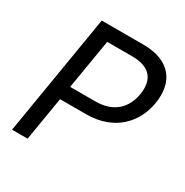

<svg xmlns="http://www.w3.org/2000/svg" viewBox="-167 -864 968 1002"><g transform="rotate(30 317.5 -363.5)"><path d="M40.5 0H134.2L177.9 -263.1H334.2C503.2 -263.1 598.7 -366.5 620 -495.7C641.7 -626.4 580.6 -727.3 410.5 -727.3H161.2ZM191.4 -345.2 241.5 -645.2H392C507.5 -645.2 541.5 -582.7 527.7 -495.7C513.5 -410.5 457.4 -345.2 343 -345.2Z"/></g></svg>

Font: Margiela Sans Text
Style: Italic
Weight: 400
Italic angle: -9.39999°
Designer: Stefan Endress, Andreas Faust
Version: Version 1.100;FEAKit 1.0